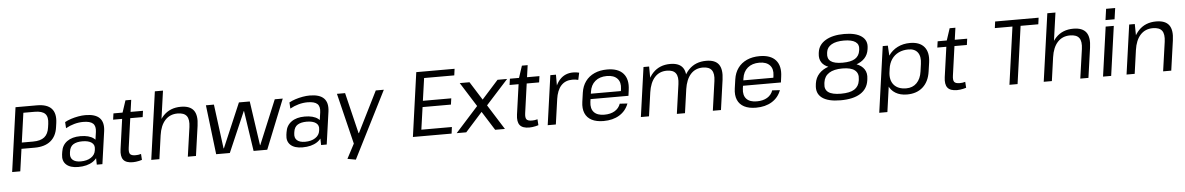

<svg xmlns="http://www.w3.org/2000/svg" viewBox="-38 -1319 12901 2090"><g transform="rotate(-5 6412.5 -274.0)"><path d="M144.2 -700H377.7Q488.8 -700 537.2 -647.4Q585.6 -594.7 571.3 -490.7L564.9 -445.6Q551.4 -346 487.5 -294.5Q423.6 -242.9 314.1 -242.9H164.5L174.1 -310.7H301.3Q383.9 -310.7 426.2 -344.9Q468.4 -379.1 477.8 -450.1L483.1 -486.7Q494.3 -563.8 461.5 -598Q428.7 -632.2 345.9 -632.2H203.3L227.3 -655.5L135.1 0H46.2Z M967.1 -179.2 992.4 -355.9Q1001.2 -419 970.4 -447.6Q939.6 -476.3 863.5 -476.3Q814.9 -476.3 765.9 -462.8Q716.8 -449.4 672.2 -424.3L668.1 -491.7Q697.9 -508.4 736.3 -520.8Q774.6 -533.2 815.8 -540.6Q857 -547.9 893.7 -547.9Q1001.8 -547.9 1048.7 -500Q1095.7 -452.1 1082.6 -355.9L1032.4 0H971ZM768 7.9Q681.5 7.9 637.9 -32.1Q594.2 -72.2 604.2 -143.2L608.6 -172.3Q618.7 -244.3 674.1 -284.4Q729.4 -324.4 819.7 -324.4Q914.9 -324.4 964.8 -286.1Q1014.7 -247.9 1004.5 -176.8L1000.1 -145.9Q990.1 -73.8 928.2 -33Q866.2 7.9 768 7.9ZM800.9 -50.3Q868.6 -50.3 912.5 -79.1Q956.5 -107.9 963 -155.7L964.8 -170.2Q972.1 -216.1 937.8 -241.5Q903.6 -266.8 835.9 -266.8Q773.9 -266.8 737 -243.9Q700.2 -221 692.8 -165.8L691.1 -153Q683.7 -102.9 712.7 -76.6Q741.6 -50.3 800.9 -50.3Z M1364.6 7.9Q1290.4 7.9 1261.4 -29.1Q1232.4 -66.1 1243.2 -144.3L1297.9 -533.6L1342.9 -670.2H1405.7L1333.3 -152.9Q1326.3 -103 1340.9 -84.2Q1355.6 -65.4 1400.5 -65.4Q1415 -65.4 1430.2 -67.3Q1445.3 -69.1 1460.9 -73.9L1465.1 -8.9Q1450.4 -4.2 1433 -0.3Q1415.6 3.5 1398.2 5.7Q1380.8 7.9 1364.6 7.9ZM1200.3 -540H1523.1L1513.6 -472.2H1190.7Z M2011.2 -319.5Q2022.6 -402.4 1994.4 -440.2Q1966.3 -478.1 1894.4 -478.1Q1811.5 -478.1 1758.9 -421.1Q1706.3 -364.1 1691 -256.7L1641.1 -186.7L1651.3 -253.2Q1673 -396 1746.2 -471.9Q1819.4 -547.9 1936.8 -547.9Q2036.3 -547.9 2076.8 -493.7Q2117.4 -439.5 2100.9 -326L2054.7 0H1965.8ZM1670.2 -740H1759.1L1706 -363.4L1655.1 0H1566.2Z M2210.7 -540H2298.1L2361.1 -56.6H2365.1L2571.3 -540H2689.7L2759.4 -56.6H2762.4L2962.9 -540H3050.3L2833.6 0H2684.3L2618.5 -441.1H2615.4L2424.7 0H2275.4Z M3418.1 -179.2 3443.4 -355.9Q3452.2 -419 3421.4 -447.6Q3390.6 -476.3 3314.5 -476.3Q3265.9 -476.3 3216.9 -462.8Q3167.8 -449.4 3123.2 -424.3L3119.1 -491.7Q3148.9 -508.4 3187.3 -520.8Q3225.6 -533.2 3266.8 -540.6Q3308 -547.9 3344.7 -547.9Q3452.8 -547.9 3499.7 -500Q3546.7 -452.1 3533.6 -355.9L3483.4 0H3422ZM3219 7.9Q3132.5 7.9 3088.9 -32.1Q3045.2 -72.2 3055.2 -143.2L3059.6 -172.3Q3069.7 -244.3 3125.1 -284.4Q3180.4 -324.4 3270.7 -324.4Q3365.9 -324.4 3415.8 -286.1Q3465.7 -247.9 3455.5 -176.8L3451.1 -145.9Q3441.1 -73.8 3379.2 -33Q3317.2 7.9 3219 7.9ZM3251.9 -50.3Q3319.6 -50.3 3363.5 -79.1Q3407.5 -107.9 3414 -155.7L3415.8 -170.2Q3423.1 -216.1 3388.8 -241.5Q3354.6 -266.8 3286.9 -266.8Q3224.9 -266.8 3188 -243.9Q3151.2 -221 3143.8 -165.8L3142.1 -153Q3134.7 -102.9 3163.7 -76.6Q3192.6 -50.3 3251.9 -50.3Z M3694.4 175.1 3797.8 -21.5 3781.6 29.3 3642.4 -540H3731.4L3839.7 -93.3H3843.7L4066.8 -540H4154.8L3785.2 191.6Z M4503.3 -71.2H4857.4L4847.9 0H4425.2L4523.2 -700H4941.8L4932.3 -628.8H4582.4L4610.5 -684.7L4562.9 -348.8L4547.2 -382.8H4877.8L4868.3 -315.2H4537.6L4563.2 -349.2L4515.7 -15.3Z M4984.2 -540H5090.8L5430.7 0H5324ZM5172.9 -298.9 5253.9 -274.1 5008.1 0H4903.4ZM5154.8 -270.3 5397.2 -540H5501.8L5235.7 -246.5Z M5696.6 7.9Q5622.4 7.9 5593.4 -29.1Q5564.4 -66.1 5575.2 -144.3L5629.9 -533.6L5674.9 -670.2H5737.7L5665.3 -152.9Q5658.3 -103 5672.9 -84.2Q5687.6 -65.4 5732.5 -65.4Q5747 -65.4 5762.2 -67.3Q5777.3 -69.1 5792.9 -73.9L5797.1 -8.9Q5782.4 -4.2 5765 -0.3Q5747.6 3.5 5730.2 5.7Q5712.8 7.9 5696.6 7.9ZM5532.3 -540H5855.1L5845.6 -472.2H5522.7Z M5974.2 -540H6035.5L6035.5 -341.6L5987.1 0H5898.2ZM6000.9 -297Q6018.5 -420.5 6075.8 -484.2Q6133 -547.9 6224.4 -547.9Q6240.6 -547.9 6256.8 -545.8Q6273 -543.8 6289.2 -539.6L6272.6 -462.2Q6244.6 -470.4 6208.4 -470.4Q6131.7 -470.4 6085.6 -420.6Q6039.5 -370.8 6025.1 -270.7Z M6508.8 7.9Q6430.7 7.9 6379.6 -18.7Q6328.5 -45.2 6306.9 -96.4Q6285.3 -147.6 6295.6 -220.5L6309.8 -319.5Q6320.1 -390.7 6357.4 -441.9Q6394.6 -493.1 6455.4 -520.5Q6516.2 -547.9 6595.1 -547.9Q6715.3 -547.9 6771 -484.4Q6826.7 -420.8 6810 -304.5L6801.7 -242.1H6370.8L6379 -300.6H6738.6L6721.3 -277.6L6727.4 -324.4Q6737.6 -396.4 6699.9 -436.8Q6662.2 -477.2 6586 -477.2Q6506.9 -477.2 6458 -435.9Q6409 -394.7 6398.8 -320.1L6383 -211.9Q6373.6 -138.4 6410 -99.2Q6446.3 -60.1 6522.9 -60.1Q6591.1 -60.1 6636.6 -87.4Q6682.1 -114.7 6699.8 -164.8L6783.3 -159.7Q6753.2 -79.3 6681.8 -35.7Q6610.5 7.9 6508.8 7.9Z M7747.9 -321.2Q7759.3 -401.4 7731.3 -439.7Q7703.3 -478.1 7634.5 -478.1Q7552.7 -478.1 7501.5 -421.4Q7450.3 -364.8 7434.2 -256.7L7384.3 -186.7L7393.4 -253.2Q7413 -395.7 7486.2 -471.8Q7559.4 -547.9 7677.6 -547.9Q7775 -547.9 7814.1 -494.1Q7853.3 -440.3 7837.6 -327.7L7791.4 0H7702.6ZM6992.2 -540H7053.5L7055.1 -354.9L7005.1 0H6916.2ZM7354.7 -321.2Q7366.1 -401.4 7338.5 -439.7Q7311 -478.1 7241.3 -478.1Q7159.5 -478.1 7108.3 -421.4Q7057.1 -364.8 7041 -256.7L6991.1 -186.7L7001.3 -253.2Q7023 -397 7095.7 -472.4Q7168.3 -547.9 7283.6 -547.9Q7381 -547.9 7420.5 -494.1Q7460.1 -440.3 7444.5 -327.7L7398.2 0H7309.4Z M8174.8 7.9Q8096.7 7.9 8045.6 -18.7Q7994.5 -45.2 7972.9 -96.4Q7951.3 -147.6 7961.6 -220.5L7975.8 -319.5Q7986.1 -390.7 8023.4 -441.9Q8060.6 -493.1 8121.4 -520.5Q8182.2 -547.9 8261.1 -547.9Q8381.3 -547.9 8437 -484.4Q8492.7 -420.8 8476 -304.5L8467.7 -242.1H8036.8L8045 -300.6H8404.6L8387.3 -277.6L8393.4 -324.4Q8403.6 -396.4 8365.9 -436.8Q8328.2 -477.2 8252 -477.2Q8172.9 -477.2 8124 -435.9Q8075 -394.7 8064.8 -320.1L8049 -211.9Q8039.6 -138.4 8076 -99.2Q8112.3 -60.1 8188.9 -60.1Q8257.1 -60.1 8302.6 -87.4Q8348.1 -114.7 8365.8 -164.8L8449.3 -159.7Q8419.2 -79.3 8347.8 -35.7Q8276.5 7.9 8174.8 7.9Z M9098.8 7.9Q8962 7.9 8896.5 -41Q8831 -90 8844 -183.1L8846 -199.5Q8855.1 -260.4 8894.1 -303.2Q8933.1 -346 8999.3 -368.6Q9065.5 -391.3 9154.6 -391.3Q9242.8 -391.3 9302.4 -368.6Q9362 -346 9389.7 -303.2Q9417.4 -260.4 9408.2 -199.5L9406.2 -183.1Q9393.2 -90.2 9314.9 -41.1Q9236.6 7.9 9098.8 7.9ZM9109.1 -63.2Q9206.1 -63.2 9255.2 -94.1Q9304.3 -124.9 9313.4 -187.5L9315.4 -203.7Q9324.7 -267.2 9282.9 -301.5Q9241.2 -335.7 9146.9 -335.7Q9053.5 -335.7 9001.3 -301.9Q8949.1 -268.1 8939.9 -203.7L8937.9 -187.5Q8928.8 -124.9 8970.9 -94.1Q9013.1 -63.2 9109.1 -63.2ZM9148.2 -343.8Q9062.3 -343.8 9005.5 -364Q8948.7 -384.2 8923.4 -423.7Q8898.1 -463.2 8905.2 -519.1L8907.2 -534.5Q8918.5 -616.3 8995.9 -662.1Q9073.2 -707.9 9199.1 -707.9Q9325 -707.9 9388.4 -662.1Q9451.8 -616.3 9440.5 -534.5L9438.5 -519.1Q9430.5 -462.3 9394.3 -423.3Q9358.1 -384.2 9296.1 -364Q9234.1 -343.8 9148.2 -343.8ZM9155.6 -397.9Q9246.6 -397.9 9292.4 -426.8Q9338.1 -455.7 9346.3 -514.2L9348.2 -528.9Q9355.6 -580.8 9315.5 -608.8Q9275.3 -636.8 9189.5 -636.8Q9103.7 -636.8 9054.6 -608.3Q9005.4 -579.9 8998.1 -528.9L8996.2 -514.2Q8988 -456.5 9026.3 -427.2Q9064.7 -397.9 9155.6 -397.9Z M9824.7 7.9Q9750.5 7.9 9698.9 -23.5Q9647.3 -54.8 9624.4 -112Q9601.6 -169.1 9611.8 -246L9619.1 -298.4Q9630.3 -375.3 9669 -431.2Q9707.7 -487 9768.3 -517.5Q9828.8 -547.9 9904.3 -547.9Q10010.3 -547.9 10059.8 -488.1Q10109.3 -428.3 10093.9 -318.6L10079.7 -221.4Q10064.2 -111.7 9997.8 -51.9Q9931.4 7.9 9824.7 7.9ZM9606.2 -540H9662.1L9671.7 -372.3L9594.1 180H9505.2ZM9822.3 -59.4Q9891.8 -59.4 9936.2 -104.1Q9980.6 -148.8 9991.8 -228.6L10003.2 -309.2Q10015.1 -390.7 9982.9 -435Q9950.6 -479.3 9881.2 -479.3Q9820.9 -479.3 9773.6 -456.3Q9726.3 -433.3 9697.2 -390.3Q9668 -347.4 9659.6 -286.6L9655.2 -255.7Q9642.3 -164.4 9687.2 -111.9Q9732.2 -59.4 9822.3 -59.4Z M10370.6 7.9Q10296.4 7.9 10267.4 -29.1Q10238.4 -66.1 10249.2 -144.3L10303.9 -533.6L10348.9 -670.2H10411.7L10339.3 -152.9Q10332.3 -103 10346.9 -84.2Q10361.6 -65.4 10406.5 -65.4Q10421 -65.4 10436.2 -67.3Q10451.3 -69.1 10466.9 -73.9L10471.1 -8.9Q10456.4 -4.2 10439 -0.3Q10421.6 3.5 10404.2 5.7Q10386.8 7.9 10370.6 7.9ZM10206.3 -540H10529.1L10519.6 -472.2H10196.7Z M11323.5 -700 11314 -628.8H11077.1L11126.3 -671.3L11032.4 0H10943.5L11037.4 -671.3L11074 -628.8H10839L10848.4 -700Z M11763.2 -319.5Q11774.6 -402.4 11746.4 -440.2Q11718.3 -478.1 11646.4 -478.1Q11563.5 -478.1 11510.9 -421.1Q11458.3 -364.1 11443 -256.7L11393.1 -186.7L11403.3 -253.2Q11425 -396 11498.2 -471.9Q11571.4 -547.9 11688.8 -547.9Q11788.3 -547.9 11828.8 -493.7Q11869.4 -439.5 11852.9 -326L11806.7 0H11717.8ZM11422.2 -740H11511.1L11458 -363.4L11407.1 0H11318.2Z M12131.1 -540 12055.1 0H11966.2L12042.2 -540ZM12162.9 -732.3 12145.5 -610.6H12046.5L12063.8 -732.3Z M12668.2 -319.5Q12679.6 -402.4 12651.4 -440.2Q12623.3 -478.1 12551.4 -478.1Q12468.5 -478.1 12415.9 -421.1Q12363.3 -364.1 12348 -256.7L12298.1 -186.7L12308.3 -253.2Q12330 -396 12403.2 -471.9Q12476.4 -547.9 12593.8 -547.9Q12693.3 -547.9 12733.8 -493.7Q12774.4 -439.5 12757.9 -326L12711.7 0H12622.8ZM12299.2 -540H12360.5L12363 -363.4L12312.1 0H12223.2Z"/></g></svg>

Font: Pathway Extreme 8pt Thin
Style: Italic
Weight: 100
Italic angle: -8°
Designer: Eduardo Rodriguez Tunni
Foundry: Eduardo Rodriguez Tunni
Version: Version 1.000